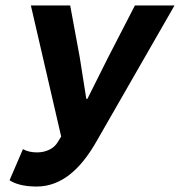

<svg xmlns="http://www.w3.org/2000/svg" viewBox="-20 -671 659 703"><path d="M114 12C204 12 274 -50 332 -151L619 -651H474L376 -461L300 -309H296L272 -461L237 -651H93L204 -171L191 -150C178 -128 150 -113 116 -113C95 -113 78 -117 64 -125L15 -11C33 1 64 12 114 12Z"/></svg>

Font: Source Sans Pro
Style: Bold Italic
Weight: 700
Italic angle: -11°
Designer: Paul D. Hunt
Foundry: Adobe Systems Incorporated
Version: Version 3.006;hotconv 1.0.111;makeotfexe 2.5.65597